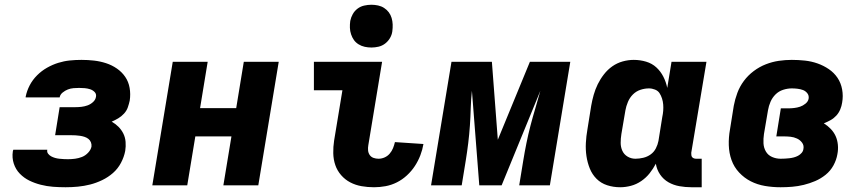

<svg xmlns="http://www.w3.org/2000/svg" viewBox="-20 -780 3640 808"><path d="M256 8Q229 8 203 6Q177 4 151.5 -2.5Q126 -9 103.5 -20Q81 -31 63.5 -49Q46 -67 38 -91.5Q30 -116 34 -143L36 -150H179Q177 -140 182.5 -133Q188 -126 195.5 -122Q203 -118 211.5 -115.5Q220 -113 229.5 -112Q239 -111 248 -110.5Q257 -110 266 -110Q281 -110 296 -112Q311 -114 325 -119.5Q339 -125 350.5 -137Q362 -149 365 -163Q366 -173 362.5 -181.5Q359 -190 352 -195.5Q345 -201 336 -204Q327 -207 317 -208.5Q307 -210 298 -210.5Q289 -211 279 -211H212L231 -329H298Q310 -329 323 -330.5Q336 -332 348.5 -336.5Q361 -341 371.5 -350.5Q382 -360 384 -373Q386 -385 378 -393Q370 -401 359 -404.5Q348 -408 336.5 -409Q325 -410 313 -410Q302 -410 289.5 -409Q277 -408 265.5 -403.5Q254 -399 243.5 -390.5Q233 -382 231 -370H88V-373Q93 -398 105 -421Q117 -444 136 -463Q155 -482 178 -495Q201 -508 225 -515.5Q249 -523 273.5 -525.5Q298 -528 323 -528Q350 -528 376 -525Q402 -522 426.5 -514Q451 -506 472 -491.5Q493 -477 507 -456.5Q521 -436 525.5 -410Q530 -384 526 -357Q523 -343 518 -328.5Q513 -314 502 -302Q491 -290 477.5 -282Q464 -274 450 -268Q466 -259 478.5 -246.5Q491 -234 499 -218Q507 -202 508.5 -183Q510 -164 507 -145Q502 -119 489 -94.5Q476 -70 455.5 -52Q435 -34 410 -22Q385 -10 359.5 -3.5Q334 3 308 5.5Q282 8 256 8Z M621 0 707 -520H854L822 -325H974L1006 -520H1153L1067 0H920L954 -206H802L768 0Z M1554 8Q1527 8 1501.5 3.5Q1476 -1 1454 -12.5Q1432 -24 1415.5 -43Q1399 -62 1391 -85.5Q1383 -109 1382.5 -135.5Q1382 -162 1386 -188L1421 -400H1301V-520H1588L1530 -169Q1528 -158 1529 -147Q1530 -136 1536 -127.5Q1542 -119 1552 -115.5Q1562 -112 1573 -112Q1586 -112 1598.5 -117.5Q1611 -123 1620 -133.5Q1629 -144 1634 -156.5Q1639 -169 1642 -182L1762 -174Q1758 -150 1749 -126.5Q1740 -103 1726 -81.5Q1712 -60 1692.5 -42Q1673 -24 1650 -12.5Q1627 -1 1602.5 3.5Q1578 8 1554 8ZM1543 -580Q1529 -580 1515 -583Q1501 -586 1489 -593.5Q1477 -601 1469.5 -611.5Q1462 -622 1457.5 -635.5Q1453 -649 1452.5 -663Q1452 -677 1454 -692Q1457 -707 1464.5 -720.5Q1472 -734 1484.5 -743.5Q1497 -753 1512.5 -756.5Q1528 -760 1543 -760Q1557 -760 1571 -757Q1585 -754 1596.5 -746.5Q1608 -739 1616 -728.5Q1624 -718 1628 -704.5Q1632 -691 1632.5 -677Q1633 -663 1631 -648Q1629 -633 1621 -619.5Q1613 -606 1600.5 -596.5Q1588 -587 1573 -583.5Q1558 -580 1543 -580Z M1794 0 1880 -520H2050L2075 -192L2210 -520H2380L2294 0H2165L2182 -104Q2188 -141 2195.5 -178Q2203 -215 2212.5 -251.5Q2222 -288 2233 -324.5Q2244 -361 2254 -398L2091 0H1997L1966 -398Q1962 -361 1961 -324.5Q1960 -288 1957.5 -251.5Q1955 -215 1950.5 -178Q1946 -141 1940 -104L1923 0Z M2590 8Q2561 8 2535 -0.5Q2509 -9 2490.5 -27.5Q2472 -46 2462 -71Q2452 -96 2448 -123Q2444 -150 2445.5 -178.5Q2447 -207 2452 -235L2468 -335Q2472 -358 2478.5 -381Q2485 -404 2495.5 -425.5Q2506 -447 2521.5 -467Q2537 -487 2557 -501Q2577 -515 2600.5 -521.5Q2624 -528 2647 -528Q2674 -528 2699 -520.5Q2724 -513 2742 -496.5Q2760 -480 2771.5 -457.5Q2783 -435 2788 -410L2806 -520H2953L2889 -137Q2889 -132 2889.5 -127Q2890 -122 2893 -118.5Q2896 -115 2900.5 -113.5Q2905 -112 2910 -112H2933V8H2890Q2864 8 2839 3.5Q2814 -1 2793 -13Q2772 -25 2758 -45.5Q2744 -66 2740 -91Q2729 -70 2714 -51Q2699 -32 2678.5 -18Q2658 -4 2635 2Q2612 8 2590 8ZM2654 -112Q2670 -112 2687 -116Q2704 -120 2718 -130Q2732 -140 2740 -155.5Q2748 -171 2751 -187L2767 -287Q2770 -301 2771 -314Q2772 -327 2771 -340Q2770 -353 2766 -365.5Q2762 -378 2755.5 -388Q2749 -398 2736.5 -403Q2724 -408 2711 -408Q2693 -408 2675 -402Q2657 -396 2643.5 -382.5Q2630 -369 2622.5 -351Q2615 -333 2612 -316L2595 -216Q2592 -197 2592 -179Q2592 -161 2599 -145.5Q2606 -130 2621 -121Q2636 -112 2654 -112Z M3265 8Q3231 8 3199 2.5Q3167 -3 3139.5 -17Q3112 -31 3090.5 -54Q3069 -77 3058.5 -106.5Q3048 -136 3047 -169Q3046 -202 3052 -235L3068 -335Q3073 -362 3083 -389Q3093 -416 3110.5 -439.5Q3128 -463 3152 -481Q3176 -499 3203 -509.5Q3230 -520 3257.5 -524Q3285 -528 3312 -528Q3340 -528 3367.5 -525Q3395 -522 3420.5 -513Q3446 -504 3468 -489Q3490 -474 3504.5 -452.5Q3519 -431 3524 -403.5Q3529 -376 3524 -348Q3522 -334 3516 -319.5Q3510 -305 3499.5 -293.5Q3489 -282 3475.5 -274.5Q3462 -267 3447 -261Q3463 -251 3476 -237.5Q3489 -224 3496.5 -207.5Q3504 -191 3506 -171Q3508 -151 3504 -131Q3500 -107 3487.5 -84Q3475 -61 3454.5 -44.5Q3434 -28 3410.5 -18Q3387 -8 3362.5 -2Q3338 4 3313.5 6Q3289 8 3265 8ZM3265 -112Q3274 -112 3283 -112.5Q3292 -113 3301.5 -114Q3311 -115 3320.5 -117.5Q3330 -120 3338.5 -124.5Q3347 -129 3353.5 -136.5Q3360 -144 3361 -153Q3364 -168 3355.5 -179.5Q3347 -191 3334 -197Q3321 -203 3307 -204.5Q3293 -206 3278 -206H3247L3266 -324H3297Q3309 -324 3322 -325.5Q3335 -327 3347 -331Q3359 -335 3370 -344Q3381 -353 3383 -365Q3385 -378 3377.5 -387.5Q3370 -397 3359.5 -401Q3349 -405 3336.5 -406.5Q3324 -408 3312 -408Q3294 -408 3275.5 -402Q3257 -396 3243.5 -382.5Q3230 -369 3222.5 -351.5Q3215 -334 3212 -316L3195 -216Q3192 -196 3193 -177Q3194 -158 3203 -142.5Q3212 -127 3229 -119.5Q3246 -112 3265 -112Z"/></svg>

Font: Iosevka Heavy Extended
Style: Italic
Weight: 900
Width: 7
Italic angle: -9°
Monospace: yes
Designer: Belleve Invis
Foundry: Belleve Invis
Version: Version 32.5.0; ttfautohint (v1.8.4)